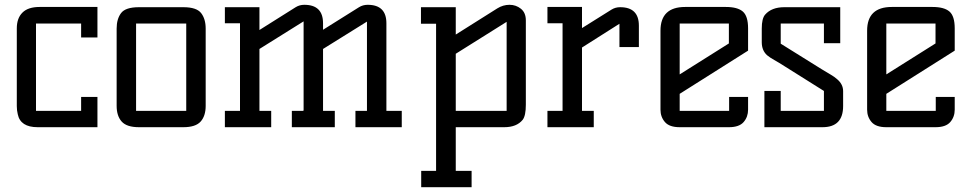

<svg xmlns="http://www.w3.org/2000/svg" viewBox="-20 -530 4048 800"><path d="M386 0H137Q65 0 54 -54Q50 -70 50 -88V-412Q50 -454 73.5 -477.5Q97 -501 145 -501H386V-374H318V-432H130V-68H318V-126H386Z M559 0Q508 0 487 -23.5Q466 -47 466 -89V-411Q466 -451 484.5 -475.5Q503 -500 559 -500H744Q799 -500 818 -475.5Q837 -451 837 -411V-89Q837 -47 816 -23.5Q795 0 744 0ZM547 -68H756V-432H547Z M1512 -510Q1590 -510 1590 -433V-68H1654V0H1461V-68H1509V-440L1326 -326V-68H1375V0H1196V-68H1244L1245 -72V-441L1061 -326V-68H1110V0H917V-68H980V-433H917V-500H1061V-405L1212 -500Q1228 -510 1248 -510Q1326 -510 1326 -433V-406L1476 -500Q1492 -510 1512 -510Z M1879 -68H2091V-439L1879 -306ZM1735 182H1797V-431H1734V-500H1879V-386L2052 -495Q2076 -510 2103 -510Q2130 -510 2150.5 -493.5Q2171 -477 2171 -445V-94Q2171 -48 2158 -31Q2133 0 2081 0H1879V182H1945V250H1735Z M2564 -500Q2642 -500 2642 -423V-334H2561V-431L2405 -332V-68H2454V0H2261V-68H2324V-433H2261V-501H2405V-413L2528 -490Q2544 -500 2564 -500Z M2732 -402Q2732 -501 2835 -501H3004Q3053 -501 3075 -482Q3097 -463 3097 -412V-319L2812 -139V-68H3018V-126H3097V-73Q3097 -43 3078.5 -21.5Q3060 0 3017 0H2812Q2769 0 2750.5 -21.5Q2732 -43 2732 -73ZM2812 -220 3017 -349V-432H2812Z M3493 -88Q3493 0 3407 0H3165V-151H3233V-68H3413V-151L3249 -254Q3224 -270 3206 -280Q3188 -290 3176 -300Q3154 -320 3154 -354V-411Q3154 -453 3168 -469Q3195 -500 3248 -500H3481V-350H3413V-432H3233V-348L3403 -242Q3424 -229 3440.5 -219.5Q3457 -210 3468 -200Q3493 -179 3493 -150Z M3593 -402Q3593 -501 3696 -501H3865Q3914 -501 3936 -482Q3958 -463 3958 -412V-319L3673 -139V-68H3879V-126H3958V-73Q3958 -43 3939.5 -21.5Q3921 0 3878 0H3673Q3630 0 3611.5 -21.5Q3593 -43 3593 -73ZM3673 -220 3878 -349V-432H3673Z"/></svg>

Font: Kelly Slab
Style: Regular
Weight: 400
Designer: Denis Masharov
Foundry: Denis Masharov
Version: Version 1.001